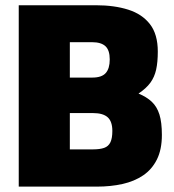

<svg xmlns="http://www.w3.org/2000/svg" viewBox="-20 -694 648 714"><path d="M49.7 0V-674.5H336.6Q405 -674.5 456.7 -658.1Q508.4 -641.8 537.6 -604.2Q566.8 -566.7 566.8 -502.2Q566.8 -463.1 560.7 -435.3Q554.6 -407.6 539.2 -386.4Q523.8 -365.3 495.1 -346.1Q525.3 -333.6 544.5 -315.5Q563.7 -297.3 572.9 -268.2Q582 -239 582 -192.2Q582 -137.9 563.5 -100.9Q545 -63.9 512.3 -41.8Q479.7 -19.7 435.6 -9.8Q391.6 0 340.6 0ZM239.7 -138.5H325.8Q351.5 -138.5 367.4 -144.1Q383.3 -149.7 390.6 -164.9Q397.8 -180.1 397.8 -207Q397.8 -224.7 393.4 -237.4Q389.1 -250.1 380.4 -257.9Q371.6 -265.7 358.1 -269.6Q344.6 -273.5 325.8 -273.5H239.7ZM239.7 -405.5H323.4Q358.3 -405.5 373.2 -422.4Q388.1 -439.2 388.1 -473.1Q388.1 -507.4 372 -522.3Q355.9 -537.1 322.4 -537.1H239.7Z"/></svg>

Font: TitilliumWeb ExtraLight
Style: Regular
Weight: 400
Designer: Mohamed Gaber, Accademia di Belle Arti di Urbino and others
Foundry: Kief Type Foundry, Accademia di Belle Arti di Urbino and others
Version: Version 3.000; ttfautohint (v1.8.2)